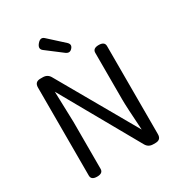

<svg xmlns="http://www.w3.org/2000/svg" viewBox="-218 -1100 1158 1244"><g transform="rotate(-30 361.0 -478.0)"><path d="M100 -33V-692Q100 -734 142 -734H160Q196 -734 213 -703L546 -120Q534 -298 534 -352V-701Q534 -734 578 -734Q622 -734 622 -701V-42Q622 0 580 0H563Q527 0 510 -31L181 -614Q188 -411 188 -385V-33Q188 0 144 0Q100 0 100 -33ZM412 -802Q392 -779 366 -798L249 -887Q223 -907 249 -938Q275 -969 299 -947L409 -847Q433 -825 412 -802Z"/></g></svg>

Font: Swei Gothic CJK TC Regular
Style: Regular
Weight: 400
Version: Version 2.129